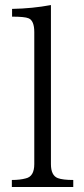

<svg xmlns="http://www.w3.org/2000/svg" viewBox="-20 -750 333 760"><path d="M270 -9.8H26.9V-37.6Q59.1 -37.6 82 -43.9Q115.7 -51.3 115.7 -100.6V-623Q115.7 -668.5 92.8 -677.7Q77.6 -684.1 27.8 -684.1V-714.8Q108.4 -716.3 181.6 -730V-100.6Q181.6 -55.2 209 -44.9Q228.5 -37.6 270 -37.6Z"/></svg>

Font: I.Ming
Style: Regular
Weight: 400
Designer: Ichiten Fonts Project
Version: Version 6.11; Dec 27, 2019